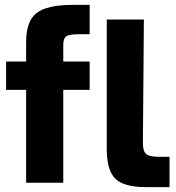

<svg xmlns="http://www.w3.org/2000/svg" viewBox="-20 -748 721 786"><path d="M565 -162Q565 -129 578.5 -117.5Q592 -106 631 -106H674V18H577Q487 18 452 -16.5Q417 -51 417 -140V-668H569ZM305 -608Q264 -608 251.5 -599.5Q239 -591 239 -563V-496H347V-380H239V0H87V-380H5V-496H87V-577Q87 -661 129.5 -694.5Q172 -728 278 -728H347V-608Z"/></svg>

Font: Atkinson Hyperlegible Pro
Style: Bold
Weight: 700
Designer: Elliott Scott, Megan Eiswerth, Linus Boman, Theodore Petrosky, Jacob Perez
Foundry: Braille Institute
Version: Version 1.5.1